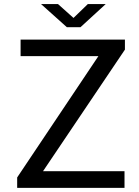

<svg xmlns="http://www.w3.org/2000/svg" viewBox="-20 -916 677 936"><path d="M63.7 0V-50.9L459.7 -642.4H80.4V-723H589V-674.1L189.7 -81.3H587V0ZM305.8 -783.5 180 -896.2H262.7L338.3 -828.6L408.2 -896.2H495.4L372.5 -783.5Z"/></svg>

Font: Public Sans Thin
Style: Regular
Weight: 100
Designer: The Public Sans project authors (U.S. Web Design System). Libre Franklin designed by Pablo Impallari and Rodrigo Fuenzal
Version: Version 1.008